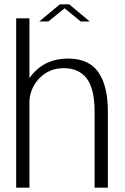

<svg xmlns="http://www.w3.org/2000/svg" viewBox="-20 -870 580 890"><path d="M55 0H116.5V-406Q122 -464 161 -505.5Q206.5 -554 275.5 -554Q345.5 -554 382 -506.2Q418.5 -458.5 418.5 -352.5V0H480V-354Q480 -472 436 -535.2Q392 -598.5 296 -598.5Q202.5 -598.5 144.5 -541Q128 -525 116.5 -508V-785H55ZM162 -770.5H204L279.5 -831.5L354 -770.5H396L300.5 -850H257.5Z"/></svg>

Font: Anybody Light
Style: Regular
Weight: 300
Designer: Tyler Finck
Foundry: Etcetera Type Company
Version: Version 1.111; ttfautohint (v1.8.4)